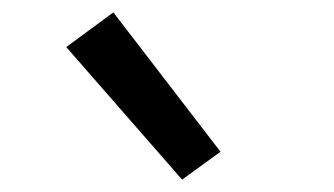

<svg xmlns="http://www.w3.org/2000/svg" viewBox="-20 -828 540 310"><path d="M274 -538 87 -752 163 -808 336 -583Z"/></svg>

Font: Iosevka Term Medium
Style: Regular
Weight: 500
Monospace: yes
Designer: Belleve Invis
Foundry: Belleve Invis
Version: Version 26.3.1